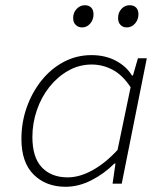

<svg xmlns="http://www.w3.org/2000/svg" viewBox="-20 -703 640 735"><path d="M231 12Q156 12 109 -34.5Q62 -81 62 -171Q62 -235 82.5 -292.5Q103 -350 139 -395Q175 -440 224 -466Q273 -492 330 -492Q383 -492 423.5 -470.5Q464 -449 485 -414H489L508 -480H542L446 0H411L422 -77H418Q379 -38 330 -13Q281 12 231 12ZM239 -24Q285 -24 334.5 -51.5Q384 -79 430 -129L480 -369Q449 -416 411 -436Q373 -456 331 -456Q283 -456 241.5 -432.5Q200 -409 169 -370Q138 -331 121 -281Q104 -231 104 -179Q104 -100 140.5 -62Q177 -24 239 -24ZM294 -598Q280 -598 270 -607.5Q260 -617 260 -634Q260 -655 273.5 -669Q287 -683 305 -683Q320 -683 329 -674Q338 -665 338 -648Q338 -628 325.5 -613Q313 -598 294 -598ZM465 -598Q451 -598 441.5 -607.5Q432 -617 432 -634Q432 -655 445 -669Q458 -683 476 -683Q492 -683 501 -674Q510 -665 510 -648Q510 -628 497 -613Q484 -598 465 -598Z"/></svg>

Font: Source Code Pro ExtraLight Light
Style: Italic
Weight: 300
Italic angle: -11°
Monospace: yes
Version: Version 1.016;hotconv 1.0.116;makeotfexe 2.5.65601